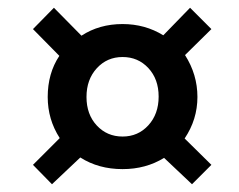

<svg xmlns="http://www.w3.org/2000/svg" viewBox="-20 -587 616 495"><path d="M190 -495Q236 -525 296 -525Q354 -525 401 -496L470 -567L525 -512L457 -445Q489 -395 489 -337Q489 -279 456 -230L525 -162L475 -112L403 -180Q356 -151 296 -151Q234 -151 187 -181L114 -112L65 -162L134 -231Q103 -279 103 -337Q103 -398 133 -443L65 -512L119 -567ZM229.5 -263.5Q256 -235 296 -235Q336 -235 362.5 -264Q389 -293 389 -338Q389 -383 362.5 -411.5Q336 -440 296 -440Q256 -440 229.5 -411Q203 -382 203 -337Q203 -292 229.5 -263.5Z"/></svg>

Font: Raleway-v4020
Style: Bold Italic
Weight: 700
Italic angle: -12°
Designer: Matt McInerney, Pablo Impallari, Rodrigo Fuenzalida
Foundry: Matt McInerney, Pablo Impallari, Rodrigo Fuenzalida
Version: Version 4.020;PS 004.020;hotconv 1.0.88;makeotf.lib2.5.64775